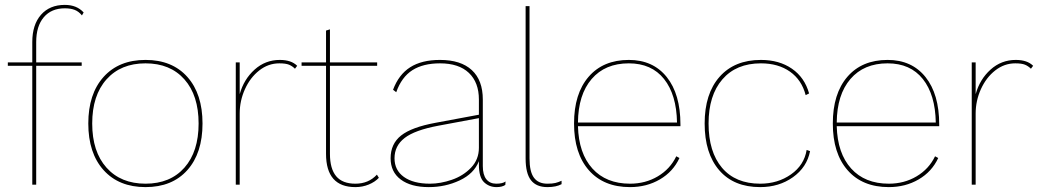

<svg xmlns="http://www.w3.org/2000/svg" viewBox="-20 -755 4251 785"><path d="M128 -583V-500H314V-486H128V0H112V-486H12V-500H112V-583Q112 -654 147.5 -694.5Q183 -735 245 -735Q294 -735 322 -704L315 -692Q302 -708 285.5 -714.5Q269 -721 245 -721Q190 -721 159 -684.5Q128 -648 128 -583Z M808 -250Q808 -129 746 -59.5Q684 10 575 10Q466 10 403.5 -59.5Q341 -129 341 -250Q341 -371 403.5 -440.5Q466 -510 575 -510Q684 -510 746 -440.5Q808 -371 808 -250ZM357 -250Q357 -135 415.5 -69.5Q474 -4 575 -4Q676 -4 734 -69.5Q792 -135 792 -250Q792 -365 734 -430.5Q676 -496 575 -496Q474 -496 415.5 -430.5Q357 -365 357 -250Z M1195 -486 1186 -474Q1175 -485 1161.5 -490.5Q1148 -496 1122 -496Q1077 -496 1040 -467Q1003 -438 981.5 -390.5Q960 -343 960 -291V0H944V-500H960V-370Q977 -431 1021 -470.5Q1065 -510 1124 -510Q1171 -510 1195 -486Z M1529 -28Q1513 -11 1487.5 -0.5Q1462 10 1433 10Q1313 10 1313 -126V-486H1213V-500H1313V-630L1329 -635V-500H1522V-486H1329V-126Q1329 -65 1354.5 -34.5Q1380 -4 1433 -4Q1487 -4 1521 -41Z M2047 -13 2046 1Q2033 10 2010 10Q1980 10 1959 -10Q1938 -30 1938 -82V-96Q1918 -45 1859.5 -17.5Q1801 10 1733 10Q1660 10 1618.5 -21Q1577 -52 1577 -108Q1577 -167 1620 -201Q1663 -235 1761 -253L1938 -286V-348Q1938 -418 1897 -457Q1856 -496 1779 -496Q1710 -496 1666 -468Q1622 -440 1600 -378L1587 -388Q1610 -450 1657 -480Q1704 -510 1779 -510Q1864 -510 1909 -468.5Q1954 -427 1954 -348V-76Q1954 -40 1968.5 -22Q1983 -4 2009 -4Q2035 -4 2047 -13ZM1938 -151V-272L1772 -241Q1676 -223 1634.5 -191Q1593 -159 1593 -108Q1593 -59 1631.5 -31.5Q1670 -4 1738 -4Q1781 -4 1827.5 -20Q1874 -36 1906 -69.5Q1938 -103 1938 -151Z M2145 -107Q2145 -53 2163 -28.5Q2181 -4 2218 -4Q2239 -4 2251 -7Q2263 -10 2276 -16V-2Q2254 10 2218 10Q2173 10 2151 -18Q2129 -46 2129 -107V-730H2145Z M2762 -239H2343Q2346 -128 2402 -66Q2458 -4 2556 -4Q2619 -4 2669.5 -34Q2720 -64 2745 -116L2758 -109Q2732 -53 2678 -21.5Q2624 10 2556 10Q2448 10 2387.5 -59Q2327 -128 2327 -250Q2327 -372 2386.5 -441Q2446 -510 2551 -510Q2650 -510 2706 -440Q2762 -370 2762 -246ZM2343 -254H2748Q2746 -368 2695 -432Q2644 -496 2551 -496Q2454 -496 2399 -432Q2344 -368 2343 -254Z M3288 -373 3274 -366Q3258 -428 3210 -462Q3162 -496 3091 -496Q2990 -496 2933.5 -430.5Q2877 -365 2877 -250Q2877 -134 2932 -69Q2987 -4 3088 -4Q3160 -4 3214 -42Q3268 -80 3278 -142L3292 -137Q3279 -71 3222 -30.5Q3165 10 3088 10Q2980 10 2920.5 -59Q2861 -128 2861 -250Q2861 -372 2922 -441Q2983 -510 3091 -510Q3166 -510 3218 -474Q3270 -438 3288 -373Z M3820 -239H3401Q3404 -128 3460 -66Q3516 -4 3614 -4Q3677 -4 3727.5 -34Q3778 -64 3803 -116L3816 -109Q3790 -53 3736 -21.5Q3682 10 3614 10Q3506 10 3445.5 -59Q3385 -128 3385 -250Q3385 -372 3444.5 -441Q3504 -510 3609 -510Q3708 -510 3764 -440Q3820 -370 3820 -246ZM3401 -254H3806Q3804 -368 3753 -432Q3702 -496 3609 -496Q3512 -496 3457 -432Q3402 -368 3401 -254Z M4204 -486 4195 -474Q4184 -485 4170.5 -490.5Q4157 -496 4131 -496Q4086 -496 4049 -467Q4012 -438 3990.5 -390.5Q3969 -343 3969 -291V0H3953V-500H3969V-370Q3986 -431 4030 -470.5Q4074 -510 4133 -510Q4180 -510 4204 -486Z"/></svg>

Font: Work Sans Hairline
Style: Regular
Weight: 400
Designer: Wei Huang
Foundry: Wei Huang
Version: Version 1.032